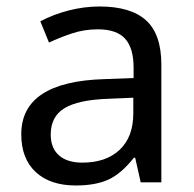

<svg xmlns="http://www.w3.org/2000/svg" viewBox="-20 -565 601 595"><path d="M416 0 398.9 -76.2H395Q355 -25.9 315.2 -8.1Q275.4 9.8 214.8 9.8Q135.7 9.8 90.8 -31.7Q45.9 -73.2 45.9 -148.9Q45.9 -312 303.2 -319.8L394 -323.2V-355Q394 -416 367.7 -445.1Q341.3 -474.1 283.2 -474.1Q240.7 -474.1 202.9 -461.4Q165 -448.7 131.8 -433.1L105 -499Q145.5 -520.5 193.4 -532.7Q241.2 -544.9 288.1 -544.9Q385.3 -544.9 432.6 -502Q480 -459 480 -365.2V0ZM234.9 -61Q308.6 -61 350.8 -100.8Q393.1 -140.6 393.1 -213.9V-262.2L314 -258.8Q221.7 -255.4 179.4 -229.5Q137.2 -203.6 137.2 -147.9Q137.2 -106 162.8 -83.5Q188.5 -61 234.9 -61Z"/></svg>

Font: Noto Sans Malayalam
Style: Regular
Weight: 400
Designer: Monotype Design team
Foundry: Monotype Imaging Inc.
Version: Version 1.02